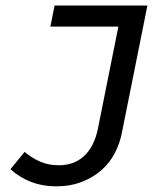

<svg xmlns="http://www.w3.org/2000/svg" viewBox="-20 -658 590 685"><path d="M505.9 -638.2 415 -185.1Q407.7 -147 390.1 -112.8Q372.6 -78.6 343.3 -52.2Q314 -25.9 272.7 -9.5Q231.4 6.8 180.2 6.8Q132.8 6.8 92.5 -8.3Q52.2 -23.4 17.1 -54.2L67.9 -116.2Q92.3 -95.2 122.1 -81.8Q151.9 -68.4 189.9 -68.4Q216.3 -68.4 239 -76.4Q261.7 -84.5 279.8 -101.1Q297.9 -117.7 310.5 -142.8Q323.2 -168 329.6 -200.2L402.3 -563H159.7L174.8 -638.2Z"/></svg>

Font: Code New Roman
Style: Italic
Weight: 400
Italic angle: -11°
Monospace: yes
Designer: Sam Radian
Foundry: Code New Roman
Version: Version 1.508 October 19, 2014